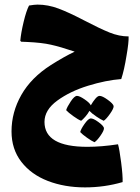

<svg xmlns="http://www.w3.org/2000/svg" viewBox="-20 -464 608 833"><path d="M506 -121Q440 -116 362 -92Q284 -68 228.5 -27.5Q173 13 173 65Q173 173 359 173Q420 173 492 162Q498 182 505.5 240Q513 298 512 326Q433 349 349 349Q260 349 187.5 321Q115 293 72.5 238Q30 183 30 106Q30 23 72.5 -52Q115 -127 201 -182Q258 -218 304 -240Q242 -261 201 -270Q162 -279 97 -282L72 -283L68 -287Q71 -321 82.5 -369Q94 -417 106 -440Q130 -444 143 -444Q188 -444 233.5 -427Q279 -410 344 -376Q413 -340 455 -323Q497 -306 538 -306Q539 -280 529 -223Q519 -160 506 -121ZM430 60Q418 55 398 41.5Q378 28 368 17Q361 30 350 42.5Q339 55 332 60Q319 55 297.5 39.5Q276 24 267 14Q271 0 287 -24Q303 -48 314 -48Q325 -48 347 -33Q369 -18 374 -7Q383 -23 393.5 -35.5Q404 -48 412 -48Q424 -48 447.5 -31Q471 -14 473 -4Q474 6 457.5 29.5Q441 53 430 60ZM431 93Q431 103 416 124.5Q401 146 390 153Q378 148 357.5 133.5Q337 119 328 109Q331 96 346.5 74Q362 52 372 50Q383 48 407 65.5Q431 83 431 93Z"/></svg>

Font: Lalezar
Style: Regular
Weight: 400
Designer: Borna Izadpanah
Foundry: Borna Izadpanah
Version: Version 1.004